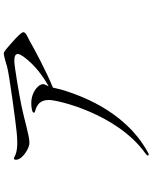

<svg xmlns="http://www.w3.org/2000/svg" viewBox="87 -882 825 1040"><g transform="rotate(-90 500.0 -361.5)"><path d="M753 -742C743 -750 736 -754 731 -754C718 -754 675 -741 659 -736C616 -724 348 -688 302 -684C283 -682 265 -681 248 -681C225 -681 206 -683 190 -688C176 -692 168 -699 162 -699C158 -699 155 -695 155 -688C155 -684 156 -678 160 -670C173 -645 219 -615 247 -615C285 -615 381 -645 446 -658C504 -670 662 -697 690 -697C716 -697 728 -691 728 -678C728 -671 723 -661 715 -649C666 -581 601 -538 553 -511C558 -523 565 -533 565 -542C565 -563 526 -605 462 -605C438 -605 410 -601 410 -591C410 -588 413 -586 416 -585C456 -575 479 -555 479 -509C479 -461 404 -141 191 12C185 17 178 22 178 26C178 29 180 31 184 31C187 31 191 29 198 25C431 -104 509 -364 529 -422C538 -449 540 -466 546 -488C634 -523 766 -595 783 -605C802 -617 827 -626 839 -636C844 -640 846 -644 846 -648C846 -663 787 -713 753 -742Z"/></g></svg>

Font: Shippori Mincho OTF
Style: Regular
Weight: 400
Designer: FONTDASU
Foundry: FONTDASU / Google Inc. / but / Adobe
Version: Version 3.300;hotconv 1.0.109;makeotfexe 2.5.65596